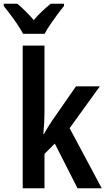

<svg xmlns="http://www.w3.org/2000/svg" viewBox="-55 -1003 563 1023"><path d="M182 -408Q182 -348 176 -289H179Q189 -307 201 -326.5Q213 -346 224 -362L350 -543H477L316 -320L487 0H358L237 -238L182 -183V0H66V-760H182ZM68 -823Q57 -844 39 -871Q21 -898 1 -924.5Q-19 -951 -35 -971V-983H37Q79 -949 125 -896Q149 -924 170.5 -944Q192 -964 215 -983H286V-971Q270 -952 250.5 -925.5Q231 -899 212.5 -872Q194 -845 183 -823Z"/></svg>

Font: Noto Sans Condensed SemiBold
Style: Regular
Weight: 600
Width: 3
Designer: Monotype Design Team
Foundry: Monotype Imaging Inc.
Version: Version 2.013; ttfautohint (v1.8.4.7-5d5b)